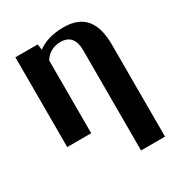

<svg xmlns="http://www.w3.org/2000/svg" viewBox="-175 -657 914 978"><g transform="rotate(-30 282.0 -167.5)"><path d="M53 0H194V-428C213 -459 245 -481 290 -481C344 -481 370 -448 370 -387V203H511V-338C511 -463 463 -538 341 -538C271 -538 221 -519 189 -494L184 -528H53Z"/></g></svg>

Font: Aerodynamic
Style: Regular
Weight: 500
Designer: Google
Version: Version 2.000980; 2014